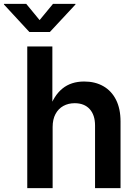

<svg xmlns="http://www.w3.org/2000/svg" viewBox="-76 -966 703 986"><path d="M194.3 -313.5V0H64V-727.5H192.9V-405.3H177.2Q200.2 -475.1 244.6 -511.2Q289.1 -547.4 356.4 -547.4Q412.6 -547.4 454.6 -523.4Q496.6 -499.5 519.8 -453.6Q543 -407.7 543 -342.3V0H412.1V-321.3Q412.1 -375.5 384.5 -405.8Q356.9 -436 307.6 -436Q274.9 -436 249.3 -421.9Q223.6 -407.7 209 -380.4Q194.3 -353 194.3 -313.5ZM58.6 -946.3 127.4 -862.8 196.3 -946.3H311.5V-942.9L180.2 -801.8H74.7L-55.7 -942.9V-946.3Z"/></svg>

Font: V-Inter
Style: SemiBold-600
Weight: 600
Designer: Rasmus Andersson
Foundry: rsms
Version: Version 4.000;git-4146feb